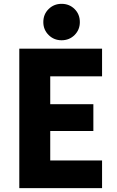

<svg xmlns="http://www.w3.org/2000/svg" viewBox="-20 -971 602 991"><path d="M79.6 0V-719.7H506.8V-577.1H239.3V-433.1H461.9V-294.9H239.3V-142.6H506.8V0ZM297.9 -763.2Q258.3 -763.2 231 -790.3Q203.6 -817.4 203.6 -856.9Q203.6 -897.5 231 -924.3Q258.3 -951.2 297.9 -951.2Q337.9 -951.2 365 -924.3Q392.1 -897.5 392.1 -856.9Q392.1 -817.4 365 -790.3Q337.9 -763.2 297.9 -763.2Z"/></svg>

Font: Reddit Mono ExtraBold
Style: Regular
Weight: 800
Monospace: yes
Designer: Stephen Hutchings
Foundry: Reddit
Version: Version 1.014